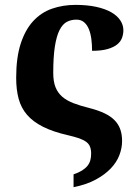

<svg xmlns="http://www.w3.org/2000/svg" viewBox="-20 -569 547 794"><path d="M46.9 -247.1Q46.9 -331.1 65.7 -388.7Q84.5 -446.3 117.4 -481.9Q150.4 -517.6 195.3 -533.2Q240.2 -548.8 292 -548.8Q340.3 -548.8 377.4 -540.8Q414.6 -532.7 439.5 -518.6Q464.4 -504.4 477.3 -485.1Q490.2 -465.8 490.2 -443.8Q490.2 -427.7 484.6 -412.4Q479 -397 464.6 -385.3Q450.2 -373.5 425 -366.2Q399.9 -358.9 360.8 -358.9Q360.8 -384.8 357.7 -408.2Q354.5 -431.6 347.2 -449.2Q339.8 -466.8 327.4 -477.3Q314.9 -487.8 295.9 -487.8Q273.9 -487.8 256.3 -478.5Q238.8 -469.2 226.3 -444.8Q213.9 -420.4 207 -377.4Q200.2 -334.5 200.2 -267.1Q200.2 -231.9 209.5 -208.5Q218.8 -185.1 237.5 -168.9Q256.3 -152.8 284.4 -142.1Q312.5 -131.3 350.1 -122.1Q386.2 -112.8 411.9 -100.6Q437.5 -88.4 453.6 -72Q469.7 -55.7 477.3 -34.4Q484.9 -13.2 484.9 14.2Q484.9 43.5 473.6 72.8Q462.4 102.1 438 127.7Q413.6 153.3 375.7 173.8Q337.9 194.3 284.2 205.1V151.9Q305.2 145 319.1 136.2Q333 127.4 341.6 116.9Q350.1 106.4 353.5 93.8Q356.9 81.1 356.9 66.9Q356.9 49.8 352.3 37.8Q347.7 25.9 336.4 17.6Q325.2 9.3 306.9 2.9Q288.6 -3.4 261.2 -9.8Q199.2 -23.9 158 -44.7Q116.7 -65.4 92 -94Q67.4 -122.6 57.1 -160.4Q46.9 -198.2 46.9 -247.1Z"/></svg>

Font: Droid Serif
Style: Bold
Weight: 700
Designer: Monotype Design team
Foundry: Monotype Imaging Inc.
Version: Version 1.03